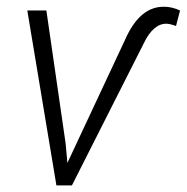

<svg xmlns="http://www.w3.org/2000/svg" viewBox="-20 -560 564 580"><path d="M178.2 -127 183.6 -67.9 357.4 -439Q401.9 -541 476.1 -539.6Q499.5 -539.6 523.9 -528.3L511.7 -481.4Q494.6 -487.8 483.9 -488.3Q443.4 -489.7 414.1 -428.7L197.3 0H150.4L62.5 -528.3H120.1Z"/></svg>

Font: Roboto Light
Style: Italic
Weight: 300
Italic angle: -12°
Designer: Google
Version: Version 2.134; 2016; ttfautohint (v1.6)